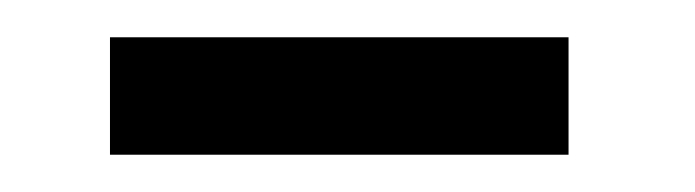

<svg xmlns="http://www.w3.org/2000/svg" viewBox="-20 -277 373 103"><path d="M39 -257H285V-194H39Z"/></svg>

Font: Belleza
Style: Regular
Weight: 400
Designer: Eduardo Rodriguez Tunni
Foundry: Eduardo Rodriguez Tunni
Version: Version 1.001